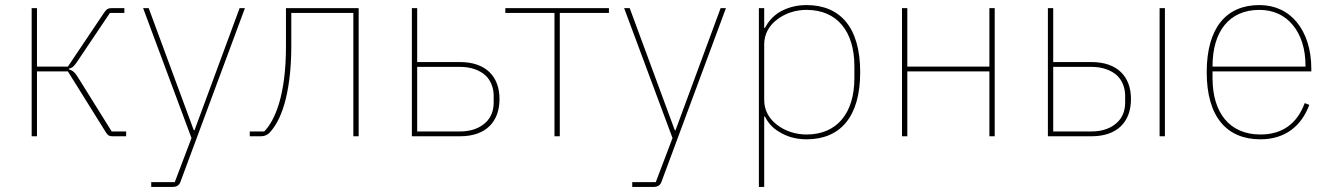

<svg xmlns="http://www.w3.org/2000/svg" viewBox="-20 -538 5257 758"><path d="M105 -506H126V-275H248L391 -488C400 -501 406 -506 421 -506H471V-487H414L289 -301C274 -278 267 -270 252 -267V-264C267 -260 276 -253 292 -226L421 -19H478V0H424C412 0 406 -3 399 -14L248 -256H126V0H105Z M926 -506H947L692 181C687 194 677 200 661 200H577V181H670L736 7L545 -506H567L745 -24H748Z M966 -19H1023C1044 -40 1066 -77 1082 -131C1098 -185 1109 -258 1109 -355V-506H1396V0H1375V-487H1130V-355C1130 -259 1119 -184 1103 -128C1087 -72 1064 -34 1043 -13C1034 -4 1023 0 1009 0H966Z M1606 -506H1627V-293H1796C1899 -293 1952 -235 1952 -147C1952 -58 1899 0 1796 0H1606ZM1796 -19C1841 -19 1875 -33 1897 -54C1919 -74 1929 -102 1929 -133V-160C1929 -189 1919 -219 1897 -240C1875 -260 1841 -274 1796 -274H1627V-19Z M2169 -487H1975V-506H2384V-487H2190V0H2169Z M2825 -506H2846L2591 181C2586 194 2576 200 2560 200H2476V181H2569L2635 7L2444 -506H2466L2644 -24H2647Z M2976 -506H2997V-428H3000C3011 -449 3029 -473 3057 -490C3084 -506 3120 -518 3164 -518C3297 -518 3376 -430 3376 -253C3376 -76 3297 12 3164 12C3120 12 3084 0 3057 -17C3029 -33 3011 -55 3000 -78H2997V200H2976ZM3164 -7C3285 -7 3353 -92 3353 -229V-277C3353 -414 3285 -499 3164 -499C3120 -499 3079 -485 3048 -461C3016 -437 2997 -403 2997 -363V-143C2997 -103 3016 -69 3048 -45C3079 -21 3120 -7 3164 -7Z M3541 -506H3562V-275H3886V-506H3907V0H3886V-256H3562V0H3541Z M4117 -506H4138V-293H4289C4392 -293 4445 -235 4445 -147C4445 -58 4392 0 4289 0H4117ZM4289 -19C4334 -19 4368 -33 4390 -54C4412 -74 4422 -102 4422 -133V-160C4422 -189 4412 -219 4390 -240C4368 -260 4334 -274 4289 -274H4138V-19ZM4558 -506H4579V0H4558Z M4956 12C4823 12 4744 -77 4744 -253C4744 -428 4821 -518 4952 -518C5013 -518 5064 -494 5100 -450C5136 -406 5157 -343 5157 -266V-256H4767V-229C4767 -92 4835 -7 4956 -7C5041 -7 5100 -48 5131 -131L5149 -124C5118 -40 5053 12 4956 12ZM4952 -499C4833 -499 4767 -414 4767 -277V-275H5134V-279C5134 -346 5116 -400 5084 -439C5052 -478 5007 -499 4952 -499Z"/></svg>

Font: Plexus Sans Thin
Style: Regular
Weight: 250
Version: Version 2.001;PS 002.001;hotconv 1.0.70;makeotf.lib2.5.58329